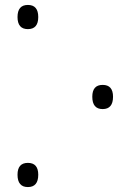

<svg xmlns="http://www.w3.org/2000/svg" viewBox="-20 -746 529 778"><path d="M135 -677Q135 -628 93 -628Q51 -628 51 -677Q51 -726 93 -726Q135 -726 135 -677ZM438 -354Q438 -304 396 -304Q354 -304 354 -354Q354 -402 396 -402Q438 -402 438 -354ZM135 -38Q135 12 93 12Q51 12 51 -38Q51 -86 93 -86Q135 -86 135 -38Z"/></svg>

Font: Noto Sans Condensed Light
Style: Regular
Weight: 300
Width: 3
Designer: Monotype Design Team
Foundry: Monotype Imaging Inc.
Version: Version 2.013; ttfautohint (v1.8.4.7-5d5b)